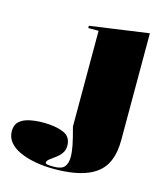

<svg xmlns="http://www.w3.org/2000/svg" viewBox="-315 -600 780 899"><g transform="rotate(15 74.5 -150.0)"><path d="M30 215Q-19 215 -62 207Q-105 199 -137.5 184Q-170 169 -188 146.5Q-206 124 -206 94Q-206 65 -189 48.5Q-172 32 -141.5 25Q-111 18 -73 18Q-14 18 24.5 34Q63 50 63 94Q63 116 51.5 131.5Q40 147 24.5 158Q9 169 -2.5 178Q-14 187 -14 196Q-14 201 -4.5 203Q5 205 27 205Q65 205 78.5 188Q92 171 92 141Q92 117 86 86Q80 55 65 0V-464H15V-475L300 -515V0Q300 33 295.5 58.5Q291 84 281 107Q258 161 195.5 188Q133 215 30 215Z"/></g></svg>

Font: Kalnia
Style: Bold
Weight: 700
Designer: Frida Medrano
Foundry: Frida Medrano
Version: Version 1.105